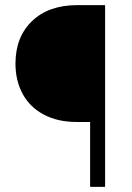

<svg xmlns="http://www.w3.org/2000/svg" viewBox="-20 -731 515 751"><path d="M332.5 0V-253.9H279.8Q206.5 -253.9 152.3 -282.2Q98.1 -310.5 69.3 -362.5Q40.5 -414.6 40.5 -482.4Q40.5 -586.4 105.5 -648.7Q170.4 -710.9 281.7 -710.9H391.1V0Z"/></svg>

Font: Vazir Thin UI
Style: Thin-UI
Weight: 100
Designer: Saber Rastikerdar
Foundry: Saber Rastikerdar
Version: Version 30.0.0